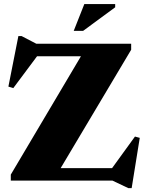

<svg xmlns="http://www.w3.org/2000/svg" viewBox="-20 -904 726 961"><path d="M636.5 -685V-655L261 -24.5L148 -62.5H541L655.5 -220.5L679.5 -214L639 37.5H622L543 0H34V-30L408 -661L560 -622.5H165.5L46.5 -463L22 -470.5L72 -723.5H88L162 -685ZM349 -749.5 402 -883.5H556.5V-867.5L396 -749.5Z"/></svg>

Font: Newsreader 36pt ExtraBold
Style: Regular
Weight: 800
Designer: Hugues Gentile
Foundry: Production Type
Version: Version 1.003